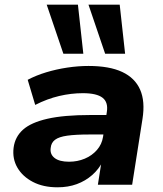

<svg xmlns="http://www.w3.org/2000/svg" viewBox="-20 -787 693 818"><path d="M225 11Q164 11 120 -12Q76 -35 54 -73Q32 -111 38 -158Q44 -204 78 -234.5Q112 -265 182 -281Q252 -297 365 -297H452L439 -214H360Q302 -214 266.5 -209Q231 -204 214.5 -191.5Q198 -179 196 -157Q192 -130 212.5 -114Q233 -98 274 -98Q310 -98 341 -111Q372 -124 393 -148Q414 -172 419 -204L435 -309Q442 -351 417 -370.5Q392 -390 333 -390Q283 -390 232 -378Q181 -366 130 -340L98 -447Q134 -466 177 -479Q220 -492 266.5 -499Q313 -506 357 -506Q446 -506 500.5 -480.5Q555 -455 577 -405Q599 -355 587 -280L543 0H397L413 -102H419Q402 -67 373 -41.5Q344 -16 307 -2.5Q270 11 225 11ZM428 -558 357 -767H490L513 -558ZM250 -558 179 -767H312L335 -558Z"/></svg>

Font: Nunito Sans 10pt SemiExpanded ExtraBold
Style: Italic
Weight: 800
Width: 6
Italic angle: -9°
Designer: Vernon Adams
Foundry: Vernon Adams
Version: Version 3.101;gftools[0.9.27]